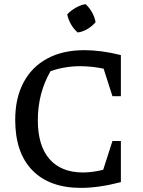

<svg xmlns="http://www.w3.org/2000/svg" viewBox="-20 -905 694 934"><path d="M374 9Q221 9 137.5 -76.5Q54 -162 54 -322Q54 -428 94.5 -504Q135 -580 210.5 -620.5Q286 -661 391 -661Q430 -661 475.5 -655Q521 -649 568 -637V-437H527L484 -571Q426 -583 370 -583Q297 -583 226 -559Q164 -452 164 -320Q164 -196 221 -131Q278 -66 384 -66Q428 -66 482 -79L527 -219H568V-19Q460 9 374 9ZM396 -885Q415 -868 428 -844.5Q441 -821 445 -797Q429 -778 405.5 -764Q382 -750 358 -747Q339 -763 325.5 -786.5Q312 -810 307 -835Q324 -853 347 -866.5Q370 -880 396 -885Z"/></svg>

Font: Piazzolla Medium
Style: Regular
Weight: 500
Designer: Juan Pablo del Peral
Foundry: Huerta Tipografica
Version: Version 1.330